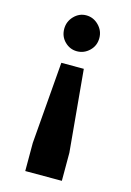

<svg xmlns="http://www.w3.org/2000/svg" viewBox="-119 -681 618 903"><g transform="rotate(15 190.0 -230.0)"><path d="M239.3 -375 275.9 23.9V160.6H97.7V23.9L129.9 -375ZM186 -621.1Q220.7 -621.1 246.6 -595.2Q272.5 -569.3 272.5 -533.2Q272.5 -496.1 246.6 -471.2Q220.7 -446.3 186 -446.3Q151.9 -446.3 126.7 -471.2Q101.6 -496.1 101.6 -533.2Q101.6 -568.8 126.7 -595Q151.9 -621.1 186 -621.1Z"/></g></svg>

Font: Comme Black
Style: Regular
Weight: 900
Version: Version 1.000;gftools[0.9.27]